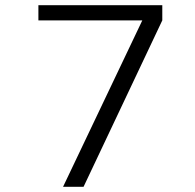

<svg xmlns="http://www.w3.org/2000/svg" viewBox="-20 -720 750 740"><path d="M128 -700H605.5V-641.5L302 0H223L528.5 -641.5H128Z"/></svg>

Font: League Mono Light
Style: Regular
Weight: 300
Width: 6
Designer: Tyler Finck
Foundry: The League of Moveable Type / Tyler Finck
Version: Version 2.210